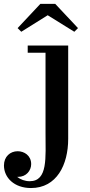

<svg xmlns="http://www.w3.org/2000/svg" viewBox="-105 -690 455 970"><path d="M136 -613 270.5 -529.5 289 -548 174 -670.5H99L-16 -548L2.5 -529.5ZM239.5 -460H35V-423.5H125V-20C125 107 137.5 225.5 45 225.5C21 225.5 -1.5 217 -18.5 203.5C-17 203.5 -15.5 203.5 -13.5 203.5C27.5 203.5 52.5 172 52.5 139C52.5 95.5 17 74 -15.5 74C-53.5 74 -85 101 -85 146C-85 207.5 -33 260 51.5 260C181.5 260 239.5 142.5 239.5 11.5Z"/></svg>

Font: Bodoni* 06pt Medium
Style: Regular
Weight: 500
Version: Version 2.3